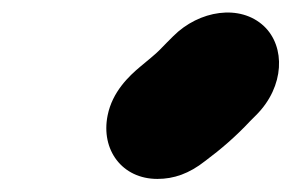

<svg xmlns="http://www.w3.org/2000/svg" viewBox="-20 -863 457 301"><path d="M226.8 -582.5C252.5 -582.5 276.6 -590.8 301.5 -610.5C326.5 -629.1 349.9 -649.3 372.2 -673.2L381.6 -682.6C426.5 -727.5 427.7 -790 393.9 -821.9C356.3 -857.3 292 -846.7 251.7 -806.4L241.7 -796.4C229.3 -784 230.2 -783.8 216.7 -772.5L199.9 -758.5C182.4 -743.9 156.1 -719.2 148.7 -682C137.9 -628.3 171.2 -582.5 226.8 -582.5Z"/></svg>

Font: Smoothie
Style: ExBdIt
Weight: 800
Foundry: Cannot Into Space Fonts
Version: Version 0.8